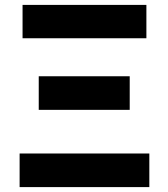

<svg xmlns="http://www.w3.org/2000/svg" viewBox="-20 -763 687 783"><path d="M60 0V-137H589V0ZM138 -315V-452H509V-315ZM72 -607V-743H577V-607Z"/></svg>

Font: Noto Sans KR ExtraBold
Style: Regular
Weight: 800
Designer: Ryoko NISHIZUKA  (kana, bopomofo & ideographs); Paul D. Hunt (Latin, Greek & Cyrillic); Sandoll Communications , Soo-you
Foundry: Adobe
Version: Version 2.004-H2;hotconv 1.0.118;makeotfexe 2.5.65603